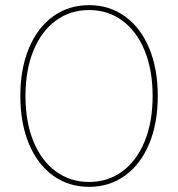

<svg xmlns="http://www.w3.org/2000/svg" viewBox="-20 -723 692 746"><path d="M326 3Q247 3 186.5 -40.5Q126 -84 92.5 -164Q59 -244 59 -350Q59 -456 92.5 -536Q126 -616 186.5 -659.5Q247 -703 326 -703Q405 -703 465.5 -659.5Q526 -616 559.5 -536Q593 -456 593 -350Q593 -244 559.5 -164Q526 -84 465.5 -40.5Q405 3 326 3ZM326 -16Q399 -16 455 -57Q511 -98 542 -173.5Q573 -249 573 -350Q573 -451 542 -526.5Q511 -602 455 -643Q399 -684 326 -684Q253 -684 197 -643Q141 -602 110 -526.5Q79 -451 79 -350Q79 -249 110 -173.5Q141 -98 197 -57Q253 -16 326 -16Z"/></svg>

Font: Montserrat
Style: Regular
Weight: 400
Designer: Julieta Ulanovsky
Foundry: Julieta Ulanovsky
Version: Version 8.000